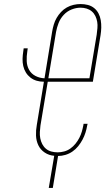

<svg xmlns="http://www.w3.org/2000/svg" viewBox="-20 -763 540 949"><path d="M221 166 248 7Q222 5 201 -9Q180 -23 169.5 -45Q159 -67 158 -93Q157 -119 162 -146L197 -359Q178 -359 161 -364Q144 -369 130.5 -379.5Q117 -390 108 -404.5Q99 -419 95 -436.5Q91 -454 91.5 -472Q92 -490 95 -509L97 -524H117L115 -509Q111 -485 112 -461Q113 -437 124 -417.5Q135 -398 155.5 -387.5Q176 -377 200 -376L238 -608Q241 -625 246 -642Q251 -659 260 -674.5Q269 -690 281.5 -703.5Q294 -717 310 -726Q326 -735 343.5 -739Q361 -743 378 -743Q397 -743 414.5 -738.5Q432 -734 445.5 -723Q459 -712 467 -696.5Q475 -681 478 -663Q481 -645 480.5 -626.5Q480 -608 477 -589L439 -359H216L180 -143Q178 -127 177 -111Q176 -95 179 -79.5Q182 -64 189 -50.5Q196 -37 207.5 -27.5Q219 -18 234 -14Q249 -10 265 -10Q281 -10 297.5 -14.5Q314 -19 328 -29Q342 -39 353 -52.5Q364 -66 372 -81.5Q380 -97 384.5 -112.5Q389 -128 392 -144L393 -151H413L411 -143Q408 -125 402.5 -107.5Q397 -90 388 -73Q379 -56 366.5 -40.5Q354 -25 338 -14Q322 -3 303.5 2.5Q285 8 267 8L241 166ZM219 -376H422L458 -592Q460 -608 461.5 -624Q463 -640 460.5 -655Q458 -670 451.5 -683.5Q445 -697 434 -706.5Q423 -716 408.5 -720.5Q394 -725 378 -725Q356 -725 333.5 -716Q311 -707 294.5 -689Q278 -671 269.5 -649Q261 -627 257 -605Z"/></svg>

Font: Iosevka Term Curly Thin
Style: Italic
Weight: 100
Italic angle: -9°
Designer: Belleve Invis
Foundry: Belleve Invis
Version: Version 32.3.0